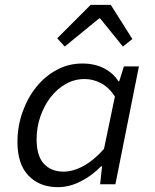

<svg xmlns="http://www.w3.org/2000/svg" viewBox="-20 -760 640 792"><path d="M219 12Q143 12 97.5 -35.5Q52 -83 52 -174Q52 -239 73 -298Q94 -357 130 -401.5Q166 -446 214.5 -472Q263 -498 319 -498Q371 -498 409.5 -478Q448 -458 468 -425H472L491 -486H553L456 0H393L401 -74H397Q359 -35 312.5 -11.5Q266 12 219 12ZM242 -52Q282 -52 325.5 -76Q369 -100 409 -146L454 -362Q429 -400 396.5 -417Q364 -434 329 -434Q287 -434 251 -413.5Q215 -393 188.5 -358.5Q162 -324 146.5 -279.5Q131 -235 131 -186Q131 -117 161 -84.5Q191 -52 242 -52ZM247 -568 216 -602 354 -740H437L526 -599L487 -568L393 -684H389Z"/></svg>

Font: Source Code Pro
Style: Italic
Weight: 400
Italic angle: -11°
Monospace: yes
Designer: Paul D. Hunt, Teo Tuominen
Foundry: Adobe Systems Incorporated
Version: Version 1.050;PS 1.000;hotconv 16.6.51;makeotf.lib2.5.65220